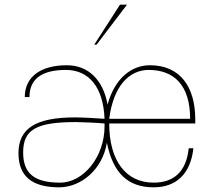

<svg xmlns="http://www.w3.org/2000/svg" viewBox="-20 -791 945 821"><path d="M79 -139C79 -237 135 -269 305 -269C326 -269 397 -266 427 -263V-250C427 -122 338 -10 237 -10C127 -10 79 -49 79 -139ZM447 -283C465 -423 532 -492 616 -492C722 -492 793 -429 793 -283ZM106 -376C106 -453 158 -492 262 -492C361 -492 422 -417 427 -283C388 -286 330 -289 301 -289C133 -289 59 -242 59 -136C59 -38 116 10 233 10C327 10 419 -67 437 -181C463 -51 527 10 637 10C735 10 795 -49 807 -157H787C777 -60 726 -10 637 -10C518 -10 447 -104 447 -263H815V-280C815 -420 750 -512 621 -512C543 -512 471 -457 440 -344C421 -449 358 -512 266 -512C153 -512 86 -462 86 -376ZM493 -771 383 -600H393L523 -771Z"/></svg>

Font: Perun Thin
Style: Regular
Weight: 100
Foundry: Copyright (c) Stefan Peev, Context Ltd, 2016
Version: Version 1.089